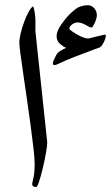

<svg xmlns="http://www.w3.org/2000/svg" viewBox="-20 -728 435 752"><path d="M165 -170.9Q165 -158.2 160.2 -129.9Q155.3 -101.6 147.9 -70.6Q140.6 -39.6 133.3 -17.6Q126 4.4 121.6 4.4Q106 4.4 106 -7.3Q106 -10.7 110.8 -30.5Q115.7 -50.3 115.7 -86.4Q115.7 -106.4 111.3 -145.8Q106.9 -185.1 100.1 -235.1Q93.3 -285.2 85.7 -337.9Q78.1 -390.6 71.3 -437.5Q64.5 -484.4 60.1 -517.1Q55.7 -549.8 55.7 -559.6Q55.7 -575.2 61 -597.7Q66.4 -620.1 74.7 -642.6Q83 -665 92.3 -681.9Q101.6 -698.7 109.4 -703.1Q113.3 -696.8 116 -678.2Q118.7 -659.7 118.7 -648.9V-605.5ZM394.5 -586.4Q394.5 -582.5 390.9 -572.5Q387.2 -562.5 380.9 -552.7Q374.5 -543 366.2 -540.5Q357.9 -538.1 328.6 -526.6Q299.3 -515.1 271 -504.9Q237.3 -491.7 218.3 -482.4Q199.2 -473.1 193.8 -473.1Q187 -473.1 187 -480Q187 -485.8 194.6 -501Q202.1 -516.1 205.1 -520Q209 -524.9 221.7 -531.7Q234.4 -538.6 239.7 -540.5Q229.5 -543.9 215.6 -555.7Q201.7 -567.4 201.7 -586.4Q201.7 -605.5 218.8 -630.4Q235.8 -655.3 252 -671.4Q278.8 -697.8 294.4 -702.6Q310.1 -707.5 323.7 -707.5Q338.9 -707.5 349.1 -695.6Q359.4 -683.6 359.4 -668Q359.4 -660.6 355.5 -649.4Q351.6 -638.2 346.4 -629.2Q341.3 -620.1 338.4 -620.1Q333 -620.1 315.7 -630.1Q298.3 -640.1 284.7 -640.1Q272 -640.1 261.7 -631.8Q251.5 -623.5 251.5 -615.7Q251.5 -612.8 264.4 -603.8Q277.3 -594.7 294.9 -586.2Q312.5 -577.6 326.2 -577.1Q343.3 -581.1 364.3 -586.4Q385.3 -591.8 389.2 -592.3Q394.5 -593.3 394.5 -586.4Z"/></svg>

Font: Scheherazade New Medium
Style: Regular
Weight: 500
Designer: SIL International
Foundry: SIL International
Version: Version 4.000